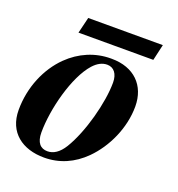

<svg xmlns="http://www.w3.org/2000/svg" viewBox="-116 -680 729 786"><g transform="rotate(20 248.5 -286.5)"><path d="M461 -586H136L119 -516H445ZM275 -433C304 -433 322 -410 322 -372C322 -285 285 -145 236 -65C215 -31 191 -16 165 -16C135 -16 116 -36 116 -80C116 -182 155 -335 215 -402C234 -423 254 -433 275 -433ZM280 -462C212 -462 148 -435 97 -385C37 -326 -3 -235 -3 -135C-3 -37 67 13 161 13C228 13 287 -13 336 -62C397 -123 441 -217 441 -311C441 -403 381 -462 284 -462Z"/></g></svg>

Font: XITS
Style: Bold Italic
Weight: 700
Italic angle: -16.33°
Designer: MicroPress Inc., with final additions and corrections provided by Coen Hoffman, Elsevier (retired)
Version: Version 1.302